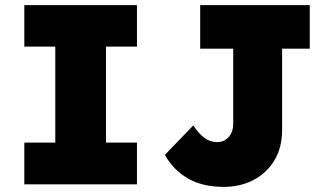

<svg xmlns="http://www.w3.org/2000/svg" viewBox="-20 -720 1305 750"><path d="M75 0V-163H196V-538H75V-700H515V-538H394V-163H515V0ZM854 10Q771 10 714 -23Q657 -56 624 -115L735 -230Q756 -198 778.5 -181.5Q801 -165 827 -165Q856 -165 873.5 -185Q891 -205 891 -237V-530H762V-700H1190V-530H1082V-213Q1082 -143 1051.5 -93Q1021 -43 969.5 -16.5Q918 10 854 10Z"/></svg>

Font: Lexend Deca ExtraBold
Style: Regular
Weight: 800
Designer: Bonnie Shaver-Troup, Thomas Jockin
Foundry: Lexend
Version: Version 1.008; ttfautohint (v1.8.4.7-5d5b)